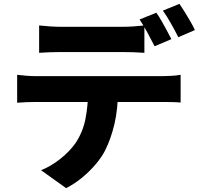

<svg xmlns="http://www.w3.org/2000/svg" viewBox="-20 -893 1040 996"><path d="M183 -761Q209 -758 239.5 -756Q270 -754 295 -754Q314 -754 347 -754Q380 -754 419 -754Q458 -754 496.5 -754Q535 -754 567 -754Q599 -754 617 -754Q644 -754 673 -756Q702 -758 729 -761V-619Q702 -621 673.5 -622Q645 -623 617 -623Q599 -623 567 -623Q535 -623 496.5 -623Q458 -623 419 -623Q380 -623 347 -623Q314 -623 295 -623Q269 -623 238 -622Q207 -621 183 -619ZM69 -505Q91 -502 117.5 -500Q144 -498 167 -498Q181 -498 220 -498Q259 -498 314 -498Q369 -498 432 -498Q495 -498 558 -498Q621 -498 676.5 -498Q732 -498 770.5 -498Q809 -498 822 -498Q838 -498 867.5 -499.5Q897 -501 917 -505V-361Q898 -363 871 -363.5Q844 -364 822 -364Q809 -364 770.5 -364Q732 -364 676.5 -364Q621 -364 558 -364Q495 -364 432 -364Q369 -364 314 -364Q259 -364 220 -364Q181 -364 167 -364Q145 -364 117 -363Q89 -362 69 -360ZM592 -427Q592 -328 574 -251Q556 -174 525 -112Q507 -77 476.5 -41Q446 -5 407 27.5Q368 60 323 83L193 -10Q244 -30 293 -69Q342 -108 372 -151Q410 -208 423.5 -277Q437 -346 437 -426ZM791 -827Q804 -809 818.5 -783.5Q833 -758 846.5 -733Q860 -708 869 -690L782 -653Q766 -684 745 -723.5Q724 -763 704 -792ZM911 -873Q924 -854 939.5 -829Q955 -804 969 -779.5Q983 -755 991 -737L905 -700Q889 -732 867 -771Q845 -810 825 -838Z"/></svg>

Font: Noto Sans SC Thin ExtraBold
Style: Regular
Weight: 800
Version: Version 2.004-H2;hotconv 1.0.118;makeotfexe 2.5.65603